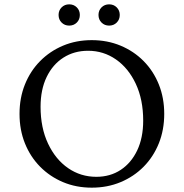

<svg xmlns="http://www.w3.org/2000/svg" viewBox="-20 -855 847 885"><path d="M403 10Q331 10 270.5 -15.5Q210 -41 165 -86.5Q120 -132 95 -194Q70 -256 70 -330Q70 -404 95 -466Q120 -528 165 -573.5Q210 -619 270.5 -644.5Q331 -670 403 -670Q475 -670 536 -644.5Q597 -619 642 -573.5Q687 -528 712 -466Q737 -404 737 -330Q737 -256 712 -194Q687 -132 642 -86.5Q597 -41 536 -15.5Q475 10 403 10ZM424 -40Q488 -40 536.5 -72Q585 -104 612.5 -162Q640 -220 640 -299Q640 -396 606 -468.5Q572 -541 514.5 -581Q457 -621 386 -621Q322 -621 272.5 -589.5Q223 -558 195 -500Q167 -442 167 -363Q167 -266 201.5 -193Q236 -120 294 -80Q352 -40 424 -40ZM299 -737Q278 -737 264 -751Q250 -765 250 -786Q250 -807 264 -821Q278 -835 299 -835Q320 -835 334 -821Q348 -807 348 -786Q348 -765 334 -751Q320 -737 299 -737ZM483 -737Q462 -737 448 -751Q434 -765 434 -786Q434 -807 448 -821Q462 -835 483 -835Q504 -835 518 -821Q532 -807 532 -786Q532 -765 518 -751Q504 -737 483 -737Z"/></svg>

Font: Spectral
Style: Regular
Weight: 400
Designer: Jean-Baptiste Levee
Foundry: Production Type
Version: Version 2.001